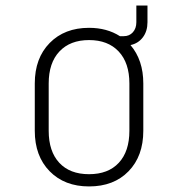

<svg xmlns="http://www.w3.org/2000/svg" viewBox="-20 -660 640 690"><path d="M300 10Q212 10 158.5 -44.5Q105 -99 105 -190V-360Q105 -451 158.5 -505.5Q212 -560 300 -560Q364 -560 411 -530H425Q445 -530 457.5 -544Q470 -558 470 -580V-640H510V-580Q510 -548 493.5 -526Q477 -504 449 -498Q495 -444 495 -360V-190Q495 -99 442 -44.5Q389 10 300 10ZM300 -34Q369 -34 407 -75Q445 -116 445 -190V-360Q445 -434 406.5 -475Q368 -516 300 -516Q232 -516 193.5 -475Q155 -434 155 -360V-190Q155 -116 193 -75Q231 -34 300 -34Z"/></svg>

Font: JetBrains Mono NL Thin
Style: Regular
Weight: 100
Monospace: yes
Designer: Philipp Nurullin, Konstantin Bulenkov
Foundry: JetBrains
Version: Version 2.305; ttfautohint (v1.8.4.7-5d5b)